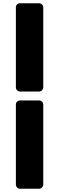

<svg xmlns="http://www.w3.org/2000/svg" viewBox="-20 -961 365 1185"><path d="M247 -316C247 -330 235 -341 221 -341H104C89 -341 78 -330 78 -316V178C78 192 89 204 104 204H221C235 204 247 192 247 178ZM247 -916C247 -930 235 -941 221 -941H104C89 -941 78 -930 78 -916V-422C78 -408 89 -396 104 -396H221C235 -396 247 -408 247 -422Z"/></svg>

Font: Ribeye
Style: Regular
Weight: 400
Designer: Astigmatic (AOETI)
Foundry: Astigmatic (AOETI)
Version: Version 1.000